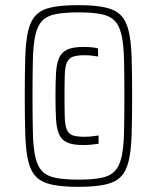

<svg xmlns="http://www.w3.org/2000/svg" viewBox="-20 -716 608 744"><path d="M284 8Q221 8 181.5 -0.5Q142 -9 120.5 -30.5Q99 -52 89.5 -91.5Q80 -131 78 -193Q76 -255 76 -344Q76 -434 78 -496.5Q80 -559 89.5 -598Q99 -637 120.5 -658.5Q142 -680 181.5 -688Q221 -696 284 -696Q346 -696 386 -687.5Q426 -679 447.5 -657.5Q469 -636 478.5 -596.5Q488 -557 490 -495Q492 -433 492 -344Q492 -255 490 -193Q488 -131 478.5 -91.5Q469 -52 447.5 -30.5Q426 -9 386 -0.5Q346 8 284 8ZM302 -154Q262 -154 240 -164Q218 -174 208.5 -196.5Q199 -219 197 -255.5Q195 -292 195 -344Q195 -396 197 -432Q199 -468 208.5 -490.5Q218 -513 240 -523.5Q262 -534 302 -534Q322 -534 337 -532.5Q352 -531 360 -528V-497Q349 -499 335.5 -500.5Q322 -502 307 -502Q278 -502 262 -496Q246 -490 239 -473.5Q232 -457 231 -425.5Q230 -394 230 -344Q230 -293 231 -261.5Q232 -230 239 -213.5Q246 -197 262 -191.5Q278 -186 307 -186Q322 -186 335.5 -187.5Q349 -189 362 -191V-159Q349 -157 334 -155.5Q319 -154 302 -154ZM284 -20Q337 -20 371 -26.5Q405 -33 423.5 -51.5Q442 -70 450.5 -105.5Q459 -141 460.5 -199.5Q462 -258 462 -344Q462 -430 460.5 -488Q459 -546 450.5 -582Q442 -618 423.5 -636.5Q405 -655 371 -661.5Q337 -668 284 -668Q231 -668 197 -661.5Q163 -655 144.5 -636.5Q126 -618 117.5 -582Q109 -546 107.5 -488Q106 -430 106 -344Q106 -258 107.5 -199.5Q109 -141 117.5 -105.5Q126 -70 144.5 -51.5Q163 -33 197 -26.5Q231 -20 284 -20Z"/></svg>

Font: Saira Condensed ExtraLight
Style: Regular
Weight: 250
Width: 3
Designer: Hector Gatti with collaboration of the Omnibus-Type team
Foundry: Omnibus-Type
Version: Version 1.101